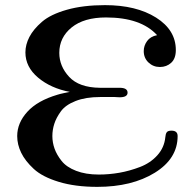

<svg xmlns="http://www.w3.org/2000/svg" viewBox="-20 -717 743 748"><path d="M47 -187Q47 -238 86.5 -281.5Q126 -325 204 -348Q213 -351 230 -354.5Q247 -358 252 -359Q178 -373 128.5 -414.5Q79 -456 79 -513Q79 -543 94.5 -573Q110 -603 143.5 -632Q177 -661 240.5 -679Q304 -697 389 -697Q511 -697 588 -648.5Q665 -600 665 -522Q665 -489 647 -472.5Q629 -456 603 -456Q577 -456 558.5 -473.5Q540 -491 540 -518Q540 -539 553 -557Q566 -575 592 -580Q529 -649 393 -649Q307 -649 259 -610Q211 -571 211 -511Q211 -459 249.5 -417.5Q288 -376 369 -375H446Q477 -375 477 -356Q477 -338 446 -338Q443 -338 436.5 -338.5Q430 -339 427 -339H370Q314 -339 274.5 -323.5Q235 -308 217 -283Q199 -258 191.5 -234.5Q184 -211 184 -187Q184 -162 192.5 -138Q201 -114 220 -90Q239 -66 276.5 -51.5Q314 -37 365 -37Q405 -37 445 -44Q485 -51 525.5 -66.5Q566 -82 593 -112Q620 -142 624 -182Q625 -195 629.5 -201.5Q634 -208 648 -208Q672 -208 672 -187Q672 -99 583 -44Q494 11 359 11Q273 11 209 -8.5Q145 -28 111.5 -59Q78 -90 62.5 -122Q47 -154 47 -187Z"/></svg>

Font: CMU Serif
Style: Bold
Weight: 700
Version: Version 0.7.0